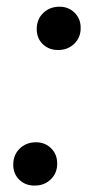

<svg xmlns="http://www.w3.org/2000/svg" viewBox="-20 -561 302 587"><path d="M162.1 -540.5Q189.5 -540.5 208 -522.2Q226.6 -503.9 226.6 -476.1Q227.1 -447.3 207.8 -428Q188.5 -408.7 159.7 -408.2Q130.9 -407.2 111.6 -425.3Q92.3 -443.4 92.3 -472.2Q92.3 -502 112.1 -521.2Q131.8 -540.5 162.1 -540.5ZM90.3 -126Q117.7 -126 136.2 -107.7Q154.8 -89.4 154.8 -61.5Q155.3 -32.7 136 -13.4Q116.7 5.9 87.9 6.3Q59.1 7.3 39.8 -10.7Q20.5 -28.8 20.5 -57.6Q20.5 -87.4 40.3 -106.7Q60.1 -126 90.3 -126Z"/></svg>

Font: Mardoto Medium
Style: Italic
Weight: 500
Italic angle: -12°
Designer: Christian Robertson, Vahan Hovhannisyan
Foundry: Google
Version: Version 1.000